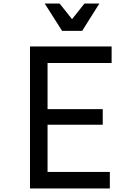

<svg xmlns="http://www.w3.org/2000/svg" viewBox="-20 -1062 740 1082"><path d="M149 0V-800H609V-707H248V-447H559V-359H248V-93H599V0ZM540 -1042 443 -888H330L232 -1042H316L386 -954L456 -1042Z"/></svg>

Font: Martian Mono Light
Style: Regular
Weight: 300
Monospace: yes
Designer: Roman Shamin
Foundry: Evil Martians
Version: Version 1.000; ttfautohint (v1.8.4.7-5d5b)